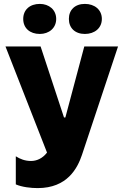

<svg xmlns="http://www.w3.org/2000/svg" viewBox="-20 -758 627 984"><path d="M415 -584C465 -584 502 -614 502 -661C502 -708 465 -738 415 -738C365 -738 333 -708 333 -661C333 -614 365 -584 415 -584ZM184 -584C231 -584 268 -614 268 -661C268 -708 231 -738 184 -738C133 -738 99 -708 99 -661C99 -614 133 -584 184 -584ZM173 206C325 206 377 104 400 36L585 -520H412L315 -156H308L188 -520H8L221 24C197 55 167 67 139 67C108 67 83 57 61 43V187C93 201 139 206 173 206Z"/></svg>

Font: Fixel Display ExtraBold
Style: Regular
Weight: 800
Designer: AlfaBravo + MacPaw
Foundry: Kyrylo Tkachov, Marchela Mozhyna, Serhii Makarenko, Maria Weinstein, Zakhar Kryvoshyya
Version: Version 1.211